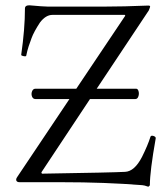

<svg xmlns="http://www.w3.org/2000/svg" viewBox="-20 -688 608 725"><path d="M113.8 -314Q104.5 -314 100.8 -323.7Q97.2 -333.5 101.1 -343.3Q105 -353 113.8 -353H268.1L453.1 -628.9L451.2 -631.8H178.2Q152.8 -631.8 130.9 -603Q107.9 -567.9 99.1 -543.9Q98.1 -540.5 94.2 -530Q90.3 -519.5 88.1 -512.9Q85.9 -506.3 83.3 -496.3Q80.6 -486.3 79.1 -478Q79.1 -473.6 66.4 -476.6Q59.6 -478.5 60.1 -481Q74.2 -579.6 74.2 -655.8Q74.2 -668 90.8 -668Q144.5 -663.1 160.2 -663.1H375Q444.3 -663.1 540 -667Q546.9 -667 546.9 -663.1Q546.9 -661.1 542 -648.9L345.2 -353H494.1Q500.5 -353 503.2 -343.3Q505.9 -333.5 502.4 -323.7Q499 -314 491.2 -314H319.8L136.2 -37.1L138.2 -32.2Q410.2 -36.6 452.1 -39.1Q487.8 -40.5 516.1 -95.2Q538.6 -140.6 547.9 -170.9Q549.8 -177.7 559.6 -174.6Q569.3 -171.4 567.9 -165Q545.9 -41 545.9 11.2Q545.9 13.2 540 17.1Q523.4 11.2 517.1 11.2Q377 0 211.9 0H54.2Q41 0 41 -9.8Q41 -14.6 45.9 -21L242.2 -314Z"/></svg>

Font: Junicode SmCond Light
Style: Regular
Weight: 300
Width: 4
Designer: Peter S. Baker
Version: Version 2.206